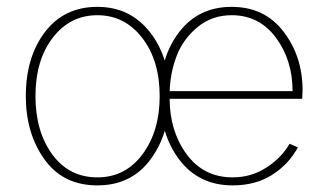

<svg xmlns="http://www.w3.org/2000/svg" viewBox="-20 -526 950 563"><path d="M84 -244.1Q84 -140.6 133.3 -73.2Q182.6 -5.9 265.6 -5.9Q347.7 -5.9 397.9 -73.7Q448.2 -141.6 448.2 -244.1Q448.2 -348.6 397 -415Q345.7 -481.4 265.6 -481.4Q185.5 -481.4 134.8 -415.5Q84 -349.6 84 -244.1ZM55.7 -244.1Q55.7 -358.4 111.8 -432.1Q168 -505.9 265.6 -505.9Q361.3 -505.9 419.4 -432.1Q477.5 -358.4 477.5 -244.1Q477.5 -134.8 421.4 -58.6Q365.2 17.6 265.6 17.6Q165 17.6 110.4 -58.6Q55.7 -134.8 55.7 -244.1ZM449.2 -247.1Q449.2 -359.4 505.9 -432.6Q562.5 -505.9 659.2 -505.9Q755.9 -505.9 811.5 -433.1Q867.2 -360.4 867.2 -261.7Q867.2 -257.8 866.7 -249.5Q866.2 -241.2 866.2 -236.3H477.5Q477.5 -141.6 527.3 -73.7Q577.1 -5.9 662.1 -5.9Q716.8 -5.9 761.2 -34.7Q805.7 -63.5 829.1 -104.5L853.5 -93.8Q826.2 -43.9 777.8 -13.2Q729.5 17.6 662.1 17.6Q563.5 17.6 506.3 -57.1Q449.2 -131.8 449.2 -247.1ZM477.5 -258.8H837.9Q837.9 -349.6 789.1 -415.5Q740.2 -481.4 659.2 -481.4Q601.6 -481.4 559.6 -446.8Q517.6 -412.1 498.5 -363.3Q479.5 -314.5 477.5 -258.8Z"/></svg>

Font: Gothic A1 Thin
Style: Regular
Weight: 250
Designer: HanYang I&C Co.,Ltd.
Foundry: HanYang I&C Co.,Ltd.
Version: Version 2.50